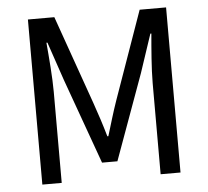

<svg xmlns="http://www.w3.org/2000/svg" viewBox="-49 -708 825 760"><g transform="rotate(-5 363.5 -328.0)"><path d="M89 0H166V-362C166 -420 159 -501 154 -558H158L210 -405L332 -66H393L516 -405L567 -558H571C566 -501 559 -420 559 -362V0H638V-656H533L409 -305C393 -259 381 -217 366 -168H362C348 -217 334 -259 318 -305L194 -656H89Z"/></g></svg>

Font: SSansPro
Style: Regular
Weight: 400
Designer: Paul D. Hunt
Foundry: Adobe Systems Incorporated
Version: Version 3.006;hotconv 1.0.111;makeotfexe 2.5.65597